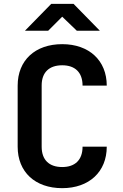

<svg xmlns="http://www.w3.org/2000/svg" viewBox="-20 -970 640 1000"><path d="M231 -810 304 -883 380 -810H500L363 -950H247L110 -810ZM304 10C444 10 536 -75 536 -206H410C410 -137 371 -100 304 -100C236 -100 197 -137 197 -206V-525C197 -593 236 -630 304 -630C371 -630 410 -593 410 -524H536C536 -655 444 -740 304 -740C163 -740 72 -656 72 -524V-206C72 -74 163 10 304 10Z"/></svg>

Font: Tekne LDO
Style: Bold
Weight: 700
Monospace: yes
Designer: Alessio Laiso, Mario Rullo, Paolo Rosset
Foundry: Alessio Laiso
Version: Version 1.000;hotconv 1.0.109;makeotfexe 2.5.65596